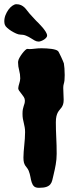

<svg xmlns="http://www.w3.org/2000/svg" viewBox="-56 -876 350 911"><path d="M250 -495.1Q249 -485.8 246.6 -478Q244.1 -470.2 244.1 -459Q244.1 -444.8 245.1 -430.2Q246.1 -415.5 246.1 -402.8Q246.1 -389.6 243.4 -381.3Q240.7 -373 236.6 -366.9Q232.4 -360.8 227.5 -355.5Q222.7 -350.1 218.5 -342.8Q214.4 -335.4 211.7 -324.2Q209 -313 209 -295.9Q209 -261.2 210.9 -224.4Q212.9 -187.5 212.9 -146Q212.9 -132.3 211.7 -120.1Q210.4 -107.9 208.5 -95.9Q206.5 -84 203.9 -72Q201.2 -60.1 198.2 -46.9Q194.8 -31.7 191.9 -20.3Q189 -8.8 182.4 -1Q175.8 6.8 163.3 11Q150.9 15.1 128.9 15.1Q112.8 15.1 105.5 8.1Q98.1 1 94.5 -10.5Q90.8 -22 88.4 -36.4Q85.9 -50.8 80.1 -65.9Q76.2 -74.7 71.8 -79.8Q67.4 -85 63.7 -90.6Q60.1 -96.2 57.6 -104.7Q55.2 -113.3 55.2 -128.9Q55.2 -141.6 56.4 -156.2Q57.6 -170.9 59.1 -186.3Q60.5 -201.7 61.8 -217.5Q63 -233.4 63 -249Q63 -262.7 61 -272.9Q59.1 -283.2 56.9 -292.5Q54.7 -301.8 52.7 -311.8Q50.8 -321.8 50.8 -335.9Q50.8 -349.6 52.5 -357.9Q54.2 -366.2 56.4 -372.6Q58.6 -378.9 60.3 -384.8Q62 -390.6 62 -398.9Q62 -407.7 56.9 -415.8Q51.8 -423.8 45.7 -431.2Q39.6 -438.5 34.7 -445.6Q29.8 -452.6 30.8 -459Q30.8 -462.9 32.2 -468.3Q33.7 -473.6 35.4 -479.7Q37.1 -485.8 38.6 -491.9Q40 -498 40 -503.9Q40 -523.9 34.9 -542.5Q29.8 -561 29.8 -578.1Q29.8 -580.6 29.8 -583Q29.8 -585.4 30.8 -587.9Q31.7 -593.8 37.1 -603.3Q42.5 -612.8 49.3 -621.8Q56.2 -630.9 63 -637.5Q69.8 -644 73.2 -644Q76.2 -644 78.9 -643.6Q81.5 -643.1 84 -643.1Q93.8 -643.1 109.1 -645Q124.5 -647 141.1 -647Q153.3 -647 165.5 -646.2Q177.7 -645.5 188.2 -644Q198.7 -642.6 206.8 -640.1Q214.8 -637.7 219.2 -633.8Q220.7 -632.8 224.9 -624.5Q229 -616.2 233.9 -606.2Q238.8 -596.2 242.4 -587.2Q246.1 -578.1 247.1 -575.2Q248.5 -566.9 249.8 -551.8Q251 -536.6 251 -520Q251 -514.2 250.5 -507.6Q250 -501 250 -495.1ZM-32.7 -757.8Q-35.6 -765.1 -35.6 -774.9Q-35.6 -790 -29.8 -804.7Q-23.9 -819.3 -15.4 -830.8Q-6.8 -842.3 3.2 -849.1Q13.2 -856 21.5 -856Q34.7 -856 43.9 -851.6Q53.2 -847.2 60.1 -840.6Q66.9 -834 72.8 -825.7Q78.6 -817.4 85.4 -810.1Q91.3 -803.2 99.1 -795.2Q106.9 -787.1 115.2 -777.8Q119.6 -773.4 128.2 -764.9Q136.7 -756.3 145.5 -746.1Q154.3 -735.8 160.9 -725.3Q167.5 -714.8 167.5 -707Q167.5 -702.1 163.1 -697Q158.7 -691.9 152.6 -688Q146.5 -684.1 139.4 -681.4Q132.3 -678.7 127.4 -678.7Q117.7 -678.7 108.6 -683.8Q99.6 -689 89.6 -695.3Q79.6 -701.7 67.4 -706.8Q55.2 -711.9 39.6 -711.9Q32.2 -711.9 20.5 -717Q8.8 -722.2 -2.4 -729.2Q-13.7 -736.3 -22.2 -744.1Q-30.8 -752 -32.7 -757.8Z"/></svg>

Font: Freckle Face
Style: Regular
Weight: 400
Designer: Astigmatic (AOETI)
Foundry: Astigmatic (AOETI)
Version: Version 1.000